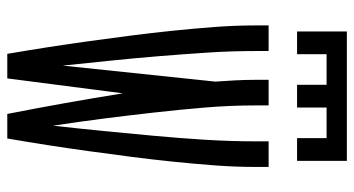

<svg xmlns="http://www.w3.org/2000/svg" viewBox="-248 -748 995 540"><g transform="rotate(90 250.0 -477.5)"><path d="M131 0Q121 -58 112 -116Q103 -174 95 -232Q87 -290 79.5 -348Q72 -406 66 -464.5Q60 -523 55.5 -581.5Q51 -640 51 -698V-735H123V-698Q123 -630 127.5 -562Q132 -494 137.5 -426.5Q143 -359 150 -291.5Q157 -224 164 -156L209 -585Q207 -613 205.5 -641.5Q204 -670 204 -698V-735H276V-698Q276 -627 282 -555.5Q288 -484 296 -413Q304 -342 313 -271Q322 -200 333 -129Q341 -200 348 -271Q355 -342 361.5 -413Q368 -484 372.5 -555.5Q377 -627 377 -698V-735H449V-698Q449 -640 444.5 -581.5Q440 -523 434 -464.5Q428 -406 420.5 -348Q413 -290 405 -232Q397 -174 388 -116Q379 -58 369 0H300Q284 -81 269.5 -162.5Q255 -244 242 -325L200 0ZM68 -815V-955H432V-815H368V-898H282V-815H218V-898H132V-815Z"/></g></svg>

Font: HulyMono
Style: Regular
Weight: 400
Monospace: yes
Designer: Belleve Invis
Foundry: Belleve Invis
Version: Version 33.2.5; ttfautohint (v1.8.4)